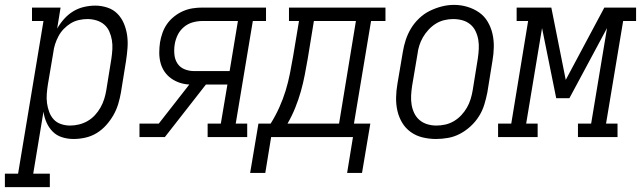

<svg xmlns="http://www.w3.org/2000/svg" viewBox="-84 -561 2624 786"><path d="M-64 205V150H-10L94 -475H47V-530H164L150 -444Q162 -465 178.5 -483.5Q195 -502 215.5 -514.5Q236 -527 259.5 -532.5Q283 -538 306 -538Q331 -538 355.5 -530Q380 -522 397 -504.5Q414 -487 423.5 -464Q433 -441 436.5 -416Q440 -391 438 -364.5Q436 -338 432 -312L411 -182Q407 -159 400 -135.5Q393 -112 380.5 -90Q368 -68 350.5 -48.5Q333 -29 311.5 -16Q290 -3 265.5 2.5Q241 8 217 8Q193 8 170.5 1Q148 -6 132 -22Q116 -38 106.5 -59.5Q97 -81 94 -104L52 150H120V205ZM203 -47Q221 -47 239.5 -51.5Q258 -56 274.5 -65.5Q291 -75 304.5 -89.5Q318 -104 327.5 -121Q337 -138 342.5 -155.5Q348 -173 351 -191L372 -321Q375 -341 376 -360Q377 -379 374 -397Q371 -415 363.5 -432Q356 -449 342.5 -460.5Q329 -472 311 -477.5Q293 -483 274 -483Q257 -483 239 -479Q221 -475 205.5 -465.5Q190 -456 177 -442.5Q164 -429 155.5 -413Q147 -397 141.5 -380Q136 -363 134 -345L112 -215Q109 -196 107.5 -176.5Q106 -157 108.5 -138.5Q111 -120 117.5 -102.5Q124 -85 136 -72Q148 -59 166 -53Q184 -47 203 -47Z M487 0V-55H566L691 -215Q670 -216 651 -222.5Q632 -229 616 -240.5Q600 -252 589 -268.5Q578 -285 573 -304.5Q568 -324 568 -345Q568 -366 571 -387Q574 -406 581 -426Q588 -446 600 -463Q612 -480 629 -493.5Q646 -507 665.5 -515.5Q685 -524 705 -527Q725 -530 744 -530H1005V-475H951L881 -55H928V0H766V-55H820L847 -215H759L591 0ZM711 -270H856L890 -475H744Q725 -475 705 -469.5Q685 -464 668.5 -450Q652 -436 643 -417Q634 -398 631 -378Q628 -358 630 -337.5Q632 -317 642.5 -301Q653 -285 671.5 -277.5Q690 -270 711 -270Z M1337 147 1361 0H1026L1002 147H940L974 -55H1024Q1044 -87 1059.5 -121.5Q1075 -156 1085.5 -190.5Q1096 -225 1103 -260.5Q1110 -296 1116 -331L1140 -475H1099V-530H1494V-475H1435L1365 -55H1432L1398 147ZM1304 -55 1373 -475H1201L1176 -322Q1170 -288 1163.5 -254Q1157 -220 1147.5 -186.5Q1138 -153 1124.5 -119.5Q1111 -86 1093 -55Z M1701 8Q1673 8 1646 1.5Q1619 -5 1597.5 -20.5Q1576 -36 1562.5 -58.5Q1549 -81 1543 -107Q1537 -133 1537.5 -161.5Q1538 -190 1543 -218L1565 -348Q1569 -373 1577 -397.5Q1585 -422 1598.5 -444.5Q1612 -467 1632 -486Q1652 -505 1675.5 -516.5Q1699 -528 1724 -534.5Q1749 -541 1775 -541Q1803 -541 1829.5 -533Q1856 -525 1877.5 -510Q1899 -495 1912.5 -472Q1926 -449 1932 -423Q1938 -397 1937.5 -368.5Q1937 -340 1932 -312L1911 -182Q1906 -157 1898.5 -132.5Q1891 -108 1877 -85.5Q1863 -63 1843 -44.5Q1823 -26 1799.5 -13.5Q1776 -1 1750.5 3.5Q1725 8 1701 8ZM1702 -47Q1720 -47 1738.5 -51Q1757 -55 1774 -65Q1791 -75 1804.5 -89.5Q1818 -104 1827.5 -120.5Q1837 -137 1842.5 -155Q1848 -173 1851 -191L1872 -321Q1875 -341 1876 -360.5Q1877 -380 1874 -398Q1871 -416 1863 -433Q1855 -450 1841 -461.5Q1827 -473 1809 -478Q1791 -483 1771 -483Q1753 -483 1734.5 -478.5Q1716 -474 1700 -464Q1684 -454 1670.5 -439.5Q1657 -425 1647.5 -408.5Q1638 -392 1632.5 -374.5Q1627 -357 1625 -339L1603 -209Q1600 -189 1599 -170Q1598 -151 1601 -132.5Q1604 -114 1612 -97.5Q1620 -81 1633.5 -69.5Q1647 -58 1665 -52.5Q1683 -47 1702 -47Z M1955 0V-55H2009L2078 -475H2031V-530H2173L2232 -234L2390 -530H2520V-475H2467L2397 -55H2444V0H2282V-55H2336L2401 -446L2247 -159H2193L2135 -446L2070 -55H2117V0Z"/></svg>

Font: Iosevka Curly Slab LtObl
Style: Regular
Weight: 300
Italic angle: -9°
Monospace: yes
Designer: Belleve Invis
Foundry: Belleve Invis
Version: Version 11.0.0; ttfautohint (v1.8.3)